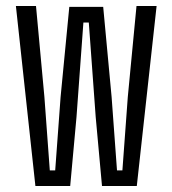

<svg xmlns="http://www.w3.org/2000/svg" viewBox="-20 -620 575 640"><path d="M98 0 33 -600H100L128 -297L146 -52H164L182 -297L211 -597H324L352 -297L370 -52H388L406 -297L435 -600H502L436 0H320L299 -230L276 -545H258L235 -230L214 0Z"/></svg>

Font: Big Shoulders Display
Style: Regular
Weight: 400
Designer: Patric King
Foundry: XO Type Co
Version: Version 1.000; ttfautohint (v1.8.2)